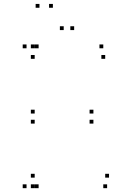

<svg xmlns="http://www.w3.org/2000/svg" viewBox="-20 -972 660 1002"><path d="M181.5 -720V-740H161.5V-720ZM118.5 -720V-740H98.5V-720ZM118.5 10V-10H98.5V10ZM181.5 10V-10H161.5V10ZM161 -45V-65H141V-45ZM161 10V-10H141V10ZM539 10V-10H519V10ZM549 -45V-65H529V-45ZM161 -379.5V-399.5H141V-379.5ZM161 -327V-347H141V-327ZM467.5 -327V-347H447.5V-327ZM467.5 -379.5V-399.5H447.5V-379.5ZM519 -720V-740H499V-720ZM161 -720V-740H141V-720ZM161 -665V-685H141V-665ZM529 -665V-685H509V-665ZM367 -815V-835H347V-815ZM256 -931.5V-951.5H236V-931.5ZM186 -931.5V-951.5H166V-931.5ZM312.5 -815V-835H292.5V-815Z"/></svg>

Font: Monaspace Krypton Dots Var
Style: Regular
Weight: 400
Designer: Riley Cran and the Lettermatic Team
Version: Version 1.100 (Monaspace Krypton Dots)